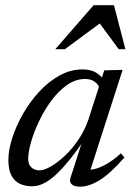

<svg xmlns="http://www.w3.org/2000/svg" viewBox="-20 -692 504 722"><path d="M245 -23 297 -185H310Q272 -129 241.8 -91.5Q211.5 -54 186.8 -32Q162 -10 141 -0.8Q120 8.5 100.5 8.5Q73.5 8.5 53.5 -1.5Q33.5 -11.5 22.5 -33.2Q11.5 -55 11.5 -90Q11.5 -128 26.2 -173.8Q41 -219.5 67 -264.8Q93 -310 128 -347.8Q163 -385.5 204.2 -408.2Q245.5 -431 290 -431Q319 -431 338 -420.8Q357 -410.5 372.5 -389.5L353.5 -363Q349 -375.5 335.2 -385.2Q321.5 -395 300 -395Q264.5 -395 232.2 -372.5Q200 -350 173.2 -313.8Q146.5 -277.5 127 -236.5Q107.5 -195.5 96.8 -157.8Q86 -120 86 -94.5Q86 -73 98.2 -62.2Q110.5 -51.5 129 -51.5Q145.5 -51.5 170.8 -65.8Q196 -80 223.2 -105.5Q250.5 -131 274.5 -166.2Q298.5 -201.5 312.5 -242.5L372 -427.5L431 -429H441L314.5 -36L306 -54.5Q322 -52 343.5 -58.5Q365 -65 388.5 -79.8Q412 -94.5 434.5 -115.5L448 -100Q394 -38.5 354.2 -14.2Q314.5 10 281 10Q259.5 10 249.8 1Q240 -8 245 -23ZM188 -507 332 -672.5H408.5L451.5 -507H426.5L350.5 -610H363.5L224 -507Z"/></svg>

Font: Newsreader 20pt
Style: Italic
Weight: 400
Italic angle: -17°
Version: Version 1.003